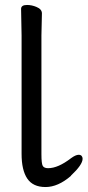

<svg xmlns="http://www.w3.org/2000/svg" viewBox="-20 -736 354 774"><path d="M65 -700Q65 -716 89 -716Q108 -716 127 -708Q149 -699 149 -682L147 -593V-114Q147 -76 152.5 -67Q158 -58 174 -58Q214 -58 266 -98Q285 -112 297 -112Q305 -112 309 -107.5Q313 -103 313 -96Q313 -72 266 -28V-27Q214 18 163.5 18Q113 18 90 -16Q67 -50 67 -116V-593Z"/></svg>

Font: Moon Stars Kai
Style: Bold
Weight: 700
Designer: GuiWonder
Version: Version 1.101